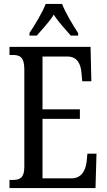

<svg xmlns="http://www.w3.org/2000/svg" viewBox="-20 -951 539 971"><path d="M129 -784V-771H166C194 -804 228 -838 252 -877C276 -838 310 -804 338 -771H375V-784C350 -822 311 -886 294 -931H211C194 -886 154 -822 129 -784ZM28 0H463L468 -174H422L418 -132C412 -88 392 -49 341 -49H195V-350H384V-398H195V-665H322C371 -665 389 -626 392 -582L396 -540H442L438 -714H28V-673H45C78 -673 103 -664 103 -602V-107C103 -52 81 -41 45 -41H28Z"/></svg>

Font: Noto Serif Tamil ExtraCondensed
Style: Italic
Weight: 400
Width: 2
Italic angle: -12°
Designer: Indian Type Foundry, Tom Grace, and the Monotype Design Team
Foundry: Monotype Imaging Inc.
Version: Version 2.003